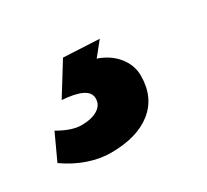

<svg xmlns="http://www.w3.org/2000/svg" viewBox="-132 -93 420 390"><g transform="rotate(-30 77.5 102.0)"><path d="M-71 173.6 -43.3 113.6Q-12.3 131.5 9.8 131.5Q33.9 131.5 48 122.8Q62.1 114.2 62.1 98.6Q62.1 84.5 46.2 76.7Q30.3 69 0.4 67.1L45.9 -6.3L129.7 -2.1L104.1 29.7Q132.4 39.4 148.5 59.7Q164.6 79.9 164.6 104.4Q164.6 154.7 130.1 182.3Q95.7 210 33.7 210Q8.4 210 -18.4 200.8Q-45.2 191.7 -71 173.6Z"/></g></svg>

Font: Oak Sans Light Italic
Style: Regular
Weight: 400
Italic angle: -9.5°
Foundry: Erik Kennedy, Walven
Version: Version 1.000;Glyphs 3.1.2 (3151)